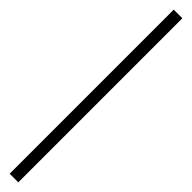

<svg xmlns="http://www.w3.org/2000/svg" viewBox="59 -163 566 566"><g transform="rotate(-45 342.0 120.0)"><path d="M0 102H684V138H0Z"/></g></svg>

Font: Krub ExtraLight
Style: Regular
Weight: 275
Designer: Ekaluck Peanpanawate
Foundry: Cadson Demak Co.,Ltd.
Version: Version 1.000; ttfautohint (v1.6)